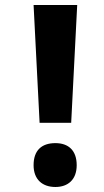

<svg xmlns="http://www.w3.org/2000/svg" viewBox="-20 -734 416 766"><path d="M138 -244H264L288 -714H114ZM114 -75C114 -18 149 12 201 12C251 12 286 -17 286 -75C286 -134 253 -163 201 -163C146 -163 114 -134 114 -75Z"/></svg>

Font: Noto Sans Gurmukhi UI Condensed ExtraBold
Style: Regular
Weight: 800
Width: 3
Designer: Jelle Bosma - Monotype Design Team
Foundry: Monotype Imaging Inc.
Version: Version 2.004